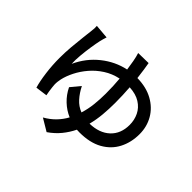

<svg xmlns="http://www.w3.org/2000/svg" viewBox="-189 -1054 1377 1377"><g transform="rotate(45 500.0 -365.0)"><path d="M599.1 -798.8Q603.5 -774.9 608.4 -741Q613.3 -707 618.2 -666Q710 -664.6 776.4 -627.9Q842.8 -591.3 878.4 -529.8Q914.1 -468.3 914.1 -392.1Q914.1 -308.6 879.4 -241.5Q844.7 -174.3 774.9 -135.3Q705.1 -96.2 600.1 -96.2L573.2 -97.2Q549.8 -48.8 515.4 -6.8Q481 35.2 432.1 68.8L338.9 13.2Q384.8 -12.7 418.2 -47.1Q451.7 -81.5 474.1 -123Q424.3 -144 383.8 -182.4Q343.3 -220.7 317.9 -272.9L377 -344.2Q400.9 -295.9 432.9 -260.5Q464.8 -225.1 508.8 -208Q524.9 -258.8 531 -314.5Q537.1 -370.1 537.1 -426.8Q537.1 -505.4 530.8 -573.2Q468.8 -560.1 418.7 -527.8Q368.7 -495.6 331.5 -452.1Q294.4 -408.7 270.5 -361.3Q246.6 -314 236.8 -270Q233.9 -255.9 232.2 -241.9Q230.5 -228 231 -212.9Q231.4 -203.6 233.4 -186Q235.4 -168.5 238.3 -149.4Q241.2 -130.4 244.1 -117.2L154.8 -105Q140.1 -154.3 130.6 -227.1Q121.1 -299.8 121.1 -372.1Q121.1 -427.7 126 -486.3Q130.9 -544.9 137 -594.7Q143.1 -644.5 146 -672.9Q148.4 -688 148.7 -701.2Q148.9 -714.4 147.9 -725.1L255.9 -715.8Q251.5 -703.1 247.8 -689.5Q244.1 -675.8 241.2 -664.1Q234.4 -633.8 227.1 -586.9Q219.7 -540 215.3 -490.7Q210.9 -441.4 212.9 -404.8Q258.8 -504.9 341.3 -570.6Q423.8 -636.2 522.9 -657.2Q516.6 -703.1 511.2 -731Q507.8 -748 503.7 -766.6Q499.5 -785.2 495.1 -796.9ZM626 -580.1Q631.8 -506.3 631.8 -426.8Q631.8 -365.7 626.5 -306.6Q621.1 -247.6 606.9 -191.9Q704.6 -194.3 760.7 -247.1Q816.9 -299.8 816.9 -389.2Q816.9 -439 796.4 -481.2Q775.9 -523.4 733.6 -550Q691.4 -576.7 626 -580.1Z"/></g></svg>

Font: Source Han Sans CN Medium
Style: Regular
Weight: 500
Designer: Ryoko NISHIZUKA  (kana, bopomofo & ideographs); Paul D. Hunt (Latin, Greek & Cyrillic); Sandoll Communications , Soo-you
Foundry: Adobe
Version: Version 2.004;hotconv 1.0.118;makeotfexe 2.5.65603